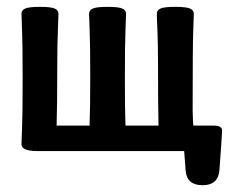

<svg xmlns="http://www.w3.org/2000/svg" viewBox="-20 -443 696 563"><path d="M574.2 100.1Q527.8 100.1 524.4 57.6L520 0H90.3Q43 0 43 -20Q43 -32.7 44.7 -69.8Q46.4 -106.9 46.4 -210.4Q46.4 -314 44.7 -352.1Q43 -390.1 43 -402.8Q43 -413.1 54 -418Q64.9 -422.9 97.2 -422.9Q129.4 -422.9 140.4 -418Q151.4 -413.1 151.4 -402.8Q151.4 -390.1 149.7 -352.1Q147.9 -314 147.9 -245.1Q147.9 -130.9 146 -74.7H242.7V-81.1Q244.6 -119.1 244.6 -216.8Q244.6 -314 242.9 -352.1Q241.2 -390.1 241.2 -402.8Q241.2 -413.1 252.2 -418Q263.2 -422.9 295.4 -422.9Q327.6 -422.9 338.6 -418Q349.6 -413.1 349.6 -402.8Q349.6 -390.1 347.9 -352.1Q346.2 -314 346.2 -216.8Q346.2 -119.1 347.7 -81.1L348.1 -74.7H444.8Q443.4 -130.9 443.4 -245.1Q443.4 -314 441.7 -352.1Q439.9 -390.1 439.9 -402.8Q439.9 -413.1 450.7 -418Q461.4 -422.9 494.1 -422.9Q525.9 -422.9 537.1 -418Q548.3 -413.1 548.3 -402.8Q548.3 -390.1 546.6 -352.1Q544.9 -314 544.9 -118.2Q545.9 -74.7 547.4 -74.7H606.4Q631.3 -74.7 631.3 -60.1Q631.3 -52.7 623.5 55.2Q620.1 100.1 574.2 100.1Z"/></svg>

Font: Bainsley
Style: Bold
Weight: 700
Designer: Paul James MIller
Foundry: High-Logic / Made with FontCreator
Version: Version 1.411;March 28, 2021;FontCreator 13.0.0.2683 64-bit